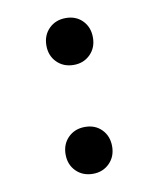

<svg xmlns="http://www.w3.org/2000/svg" viewBox="-61 -530 478 573"><g transform="rotate(-10 177.5 -244.0)"><path d="M105 -409Q105 -440 125 -460Q145 -480 176 -480Q207 -480 226.5 -460Q246 -440 246 -409Q246 -378 226 -358Q206 -338 176 -338Q145 -338 125 -358Q105 -378 105 -409ZM105 -79Q105 -110 125 -130Q145 -150 176 -150Q207 -150 226.5 -130Q246 -110 246 -79Q246 -48 226 -28Q206 -8 176 -8Q145 -8 125 -28Q105 -48 105 -79Z"/></g></svg>

Font: Barlow SemiBold
Style: Regular
Weight: 600
Designer: Jeremy Tribby
Foundry: Tribby Type
Version: Version 1.422